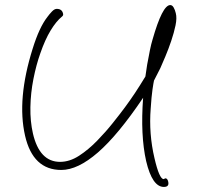

<svg xmlns="http://www.w3.org/2000/svg" viewBox="-20 -639 800 758"><path d="M627 99Q581 99 557 -3Q534 -105 545 -253Q446 -106 366.5 -37Q287 32 222 32Q110 32 79 -103Q46 -247 109 -447Q135 -531 167 -572Q175 -583 185 -593.5Q195 -604 204 -604Q225 -604 229 -585Q231 -578 224 -573Q202 -555 180 -519Q158 -483 139 -428Q123 -383 112 -327.5Q101 -272 100 -216Q99 -160 110 -112Q136 0 217 0Q255 0 292 -24Q329 -48 363.5 -83.5Q398 -119 425 -153Q453 -188 473 -215Q493 -242 512 -270.5Q531 -299 554 -337L561 -384Q567 -417 572 -441.5Q577 -466 582 -482Q621 -619 652 -619Q660 -619 665.5 -609.5Q671 -600 674 -587Q679 -568 673 -539Q667 -510 656 -477.5Q645 -445 633 -416.5Q621 -388 613 -370L588 -321Q586 -313 582 -285.5Q578 -258 575 -211Q567 -111 590 -14Q609 68 626 68Q629 68 629.5 66.5Q630 65 633 65Q641 65 644 78Q649 99 627 99Z"/></svg>

Font: Oooh Baby
Style: Normal
Weight: 400
Designer: Robert E. Leuschke
Foundry: Robert E. Leuschke
Version: Version 1.011; ttfautohint (v1.8.3)